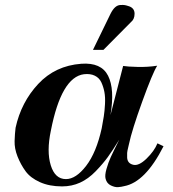

<svg xmlns="http://www.w3.org/2000/svg" viewBox="-20 -750 710 789"><path d="M652 -149Q577 -1 490 15Q479 18 465.5 19Q452 20 435.5 12Q419 4 414 -15Q410 -29 417.5 -55.5Q425 -82 435 -104Q445 -126 470 -176Q443 -132 423 -104.5Q403 -77 373 -46Q343 -15 309 0.5Q275 16 235 16Q183 16 144 -1.5Q105 -19 85 -46.5Q65 -74 52 -107Q39 -140 40 -170.5Q41 -201 44 -225Q67 -330 137 -405Q207 -480 314 -488Q396 -494 424 -439Q452 -384 434 -277L486 -479Q503 -476 545.5 -475Q588 -474 626 -480Q607 -450 564.5 -332.5Q522 -215 510 -158Q510 -157 506.5 -143Q503 -129 502.5 -121.5Q502 -114 502.5 -102.5Q503 -91 509 -83.5Q515 -76 527 -73Q550 -67 582 -98Q614 -129 627 -161ZM398 -223Q403 -249 406.5 -271.5Q410 -294 411.5 -322.5Q413 -351 409 -372Q405 -393 396.5 -411.5Q388 -430 369.5 -439Q351 -448 325 -445Q232 -433 189 -213Q171 -128 188.5 -71Q206 -14 251 -14Q292 -14 334 -68.5Q376 -123 398 -223ZM518 -659 405 -545H362L434 -693Q443 -711 453 -720Q463 -729 475 -729.5Q487 -730 493 -729Q499 -728 511 -724Q533 -716 533 -693.5Q533 -671 518 -659Z"/></svg>

Font: GFS Artemisia
Style: Bold Italic
Weight: 700
Italic angle: -12°
Designer: Designed by Takis Katsoulidis and George D. Matthiopoulos.
Foundry: Designed by Takis Katsoulidis and George D. Matthiopoulos.
Version: Version 1.0